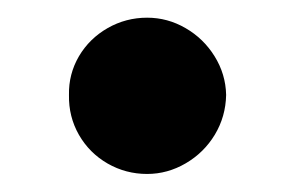

<svg xmlns="http://www.w3.org/2000/svg" viewBox="-20 -557 332 216"><path d="M57.6 -450.2Q57.1 -473.6 68.8 -493.7Q80.6 -513.7 101.1 -525.4Q121.6 -537.1 145.5 -537.1Q168.5 -537.1 188.7 -525.4Q209 -513.7 221.4 -493.7Q233.9 -473.6 234.4 -450.2Q233.9 -425.8 221.7 -405.5Q209.5 -385.3 189 -373.3Q168.5 -361.3 145.5 -361.3Q121.6 -361.3 101.1 -373Q80.6 -384.8 68.8 -405.3Q57.1 -425.8 57.6 -450.2Z"/></svg>

Font: Pretendard GOV ExtraBold
Style: Regular
Weight: 800
Designer: Base glyphs from Inter by Rasmus Andersson; Hangeul glyphs from Noto Sans CJK(Source Han Sans) by Jang Soo-young and Kan
Foundry: Kil Hyung-jin
Version: Version 1.309